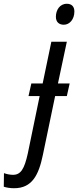

<svg xmlns="http://www.w3.org/2000/svg" viewBox="-145 -757 414 1017"><path d="M193 -626C224 -626 249 -655 249 -696C249 -722 235 -737 209 -737C171 -737 151 -703 151 -668C151 -641 167 -626 193 -626ZM-70 240C25 240 60 170 82 64L147 -248H209L224 -315H162L209 -536H127L81 -315H21L6 -248H65L2 57C-16 138 -35 169 -76 169C-93 169 -111 165 -124 160L-125 232C-110 237 -91 240 -70 240Z"/></svg>

Font: Noto Sans Display SemiCondensed
Style: Italic
Weight: 400
Width: 4
Italic angle: -12°
Designer: Monotype Design Team
Foundry: Monotype Imaging Inc.
Version: Version 1.900